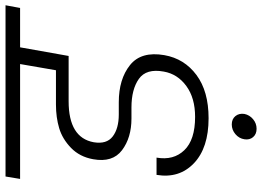

<svg xmlns="http://www.w3.org/2000/svg" viewBox="-150 -630 971 712"><g transform="rotate(-90 336.0 -274.5)"><path d="M28 -686 37 -740H672L662 -686H516L484 -506H316Q181 -506 164 -413Q156 -365 185.5 -342.5Q215 -320 267 -320H312Q398 -320 450 -278.5Q502 -237 487 -151Q474 -77 413.5 -32Q353 13 253 13Q143 13 86 -41.5Q29 -96 43 -180H107Q96 -117 134.5 -77Q173 -37 258 -37Q328 -37 372.5 -69.5Q417 -102 426 -153Q438 -218 399 -245.5Q360 -273 293 -273H252Q181 -273 134.5 -308Q88 -343 101 -415Q110 -465 143 -497Q176 -529 216 -541Q256 -553 304 -553H431L454 -686ZM175 146Q178 126 194 112.5Q210 99 230 99Q250 99 261 112.5Q272 126 269 146Q265 165 249.5 178Q234 191 214 191Q194 191 183 178Q172 165 175 146Z"/></g></svg>

Font: Poppins Light
Style: Italic
Weight: 300
Italic angle: -10°
Designer: Ninad Kale (Devanagari), Jonny Pinhorn (Latin)
Foundry: Indian Type Foundry
Version: Version 3.200;PS 1.000;hotconv 16.6.54;makeotf.lib2.5.65590